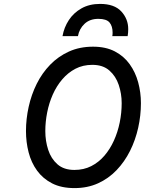

<svg xmlns="http://www.w3.org/2000/svg" viewBox="-20 -951 742 983"><path d="M361.5 12Q294 12 246.8 -12.2Q199.5 -36.5 169.8 -77.5Q140 -118.5 126.5 -171Q113 -223.5 113 -280Q113 -342 126.8 -404.2Q140.5 -466.5 168 -521.8Q195.5 -577 237 -619.8Q278.5 -662.5 333.2 -687.2Q388 -712 456.5 -712Q521.5 -712 568 -687.8Q614.5 -663.5 644 -622.2Q673.5 -581 687.5 -529.2Q701.5 -477.5 701.5 -423Q701.5 -359.5 687.5 -296.8Q673.5 -234 645.8 -178.5Q618 -123 577 -80Q536 -37 482 -12.5Q428 12 361.5 12ZM361 -81Q409 -81 447.2 -100.5Q485.5 -120 514.5 -153.8Q543.5 -187.5 563.2 -231.2Q583 -275 593 -324.2Q603 -373.5 603 -423Q603 -471 588 -516Q573 -561 540 -590Q507 -619 453 -619Q404.5 -619 366.2 -599Q328 -579 298.8 -544.8Q269.5 -510.5 250.2 -467Q231 -423.5 221.5 -375.2Q212 -327 212 -280Q212 -229 226.8 -183.8Q241.5 -138.5 274.2 -109.8Q307 -81 361 -81ZM300 -766Q308 -811 332.5 -848.2Q357 -885.5 397.2 -908.2Q437.5 -931 492.5 -931Q565.5 -931 601 -892.5Q636.5 -854 636.5 -802Q636.5 -793 635.8 -784Q635 -775 633.5 -766H555Q556 -770.5 556.2 -775.2Q556.5 -780 556.5 -784Q556.5 -817 540.8 -835.8Q525 -854.5 483.5 -854.5Q440 -854.5 413 -829.2Q386 -804 379 -766Z"/></svg>

Font: Overpass Medium
Style: Italic
Weight: 500
Italic angle: -10°
Designer: Delve Withrington, Dave Bailey, Thomas Jockin
Foundry: Delve Fonts LLC
Version: Version 4.000